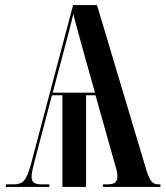

<svg xmlns="http://www.w3.org/2000/svg" viewBox="-20 -734 650 754"><path d="M3 0V-10H35Q62 -10 75 -25.5Q88 -41 101 -87L267 -714H361L556 -62Q566 -32 575.5 -21Q585 -10 602 -10H610V0H384V-10H400Q425 -10 433 -18Q441 -26 441 -42Q441 -52 437.5 -67Q434 -82 429 -97L355 -360H318V0H225V-360H184L119 -113Q113 -91 108.5 -71Q104 -51 104 -40Q104 -24 113 -17Q122 -10 144 -10H174V0ZM187 -370H353L305 -541Q294 -583 285 -614.5Q276 -646 268 -679Q260 -646 252 -615Q244 -584 234 -547Z"/></svg>

Font: Noto Serif Display ExtraCondensed SemiBold
Style: Regular
Weight: 600
Width: 2
Designer: Monotype Design Team
Foundry: Monotype Imaging Inc.
Version: Version 2.009